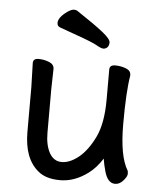

<svg xmlns="http://www.w3.org/2000/svg" viewBox="-53 -769 697 843"><g transform="rotate(5 295.0 -347.5)"><path d="M185 -640Q172 -645 172 -659Q172 -684 212 -712Q229 -723 238.5 -723Q248 -723 253 -720Q336 -665 371.5 -636.5Q407 -608 407 -593.5Q407 -579 399.5 -571.5Q392 -564 382 -564Q372 -564 351.5 -576Q331 -588 260 -613Q189 -638 185 -640ZM510 -459V-455Q498 -384 498 -242Q498 -100 535 -40Q537 -36 537 -25Q537 -14 521 4.5Q505 23 485 23Q452 23 438 -28Q430 -56 426 -83Q400 -42 367 -17Q307 28 243.5 28Q180 28 146 -1Q82 -53 82 -171V-368L79 -474Q79 -494 103 -494Q127 -494 149.5 -485Q172 -476 172 -456L170 -368V-175Q170 -120 189 -86Q208 -52 243.5 -52Q279 -52 317.5 -83Q356 -114 386 -175.5Q416 -237 416 -342V-475Q416 -495 441 -495Q466 -495 488 -486.5Q510 -478 510 -459Z"/></g></svg>

Font: LXGW ZhenKai
Style: Regular
Weight: 400
Designer: LXGW / Fontworks Inc.
Foundry: LXGW / Fontworks Inc.
Version: Version 0.800;June 8, 2025